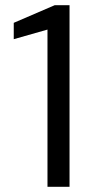

<svg xmlns="http://www.w3.org/2000/svg" viewBox="-20 -720 364 740"><path d="M163 0V-606L33 -569V-632L191 -700H248V0Z"/></svg>

Font: DM Sans 12pt
Style: Regular
Weight: 400
Version: Version 4.004;gftools[0.9.30]